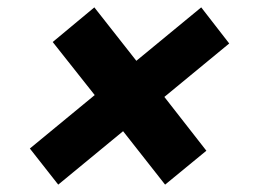

<svg xmlns="http://www.w3.org/2000/svg" viewBox="-20 -564 690 521"><path d="M61 -161 237 -306 123 -450 236 -544 350 -399 526 -544 602 -446 426 -301 540 -155 428 -63 314 -208 138 -63Z"/></svg>

Font: Azeret Mono
Style: Bold Italic
Weight: 700
Italic angle: -12°
Designer: Martin Vácha
Foundry: Displaay
Version: Version 1.000; Glyphs 3.0.3, build 3074